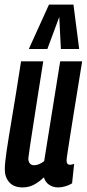

<svg xmlns="http://www.w3.org/2000/svg" viewBox="-20 -809 379 839"><path d="M79 10Q41 10 21 -12Q1 -34 1 -69Q1 -96 9 -150Q17 -204 33 -298.5Q49 -393 72 -541H169Q153 -440 142 -370.5Q131 -301 124 -254.5Q117 -208 112 -176.5Q107 -145 104 -119Q103 -105 109.5 -96Q116 -87 129 -87Q150 -87 173 -105L243 -541H339Q319 -417 306 -337.5Q293 -258 286 -212Q279 -166 275.5 -144.5Q272 -123 271.5 -116.5Q271 -110 271 -107Q271 -89 286 -89Q294 -89 304 -93L295 -8Q283 0 266 5Q249 10 235 10Q211 10 194 -2Q177 -14 172 -34Q147 -11 125.5 -0.5Q104 10 79 10ZM106 -595 194 -789H301L326 -595H246L239 -735L187 -595Z"/></svg>

Font: Georama Extra Condensed SemiBold
Style: Italic
Weight: 600
Width: 2
Italic angle: -9°
Designer: Jean-Baptiste Levee
Foundry: Production Type
Version: Version 1.000